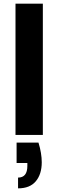

<svg xmlns="http://www.w3.org/2000/svg" viewBox="-20 -740 320 1053"><path d="M65 0V-720H215V0ZM79 293V234Q130 234 130 170V154H71V42H191Q200 71 204.5 98.5Q209 126 209 150Q209 215 176.5 254Q144 293 79 293Z"/></svg>

Font: DM Sans Black
Style: Regular
Weight: 900
Designer: Colophon Foundry, Jonny Pinhorn
Foundry: Colophon Foundry
Version: Version 4.004; ttfautohint (v1.8.4.7-5d5b)